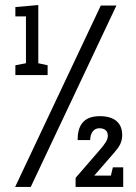

<svg xmlns="http://www.w3.org/2000/svg" viewBox="-20 -742 541 762"><path d="M102 0 442 -720H380L40 0ZM132 -722 41 -714V-677H83V-491L41 -483V-444H169V-483L132 -491ZM469 -78H428L420 -45H354L434 -137C454 -160 465 -178 465 -206C465 -248 441 -281 376 -281C309 -281 288 -241 288 -186H338C338 -214 352 -233 374 -233C394 -233 408 -224 408 -203C408 -186 395 -169 376 -147L280 -36V0H469Z"/></svg>

Font: Hermeneus One
Style: Regular
Weight: 400
Designer: Rodrigo Fuenzalida, Pablo Impallari
Foundry: Pablo Impallari, Rodrigo Fuenzalida
Version: Version 1.002